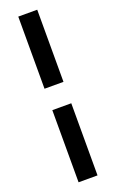

<svg xmlns="http://www.w3.org/2000/svg" viewBox="-179 -864 620 1028"><g transform="rotate(-20 131.0 -350.0)"><path d="M185 -411H77V-822H185ZM185 122H77V-289H185Z"/></g></svg>

Font: Gabarito Medium
Style: Regular
Weight: 500
Designer: Leandro Assis / Alvaro Franca / Felipe Casaprima
Foundry: Naipe Foundry
Version: Version 1.000